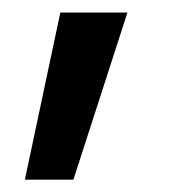

<svg xmlns="http://www.w3.org/2000/svg" viewBox="-20 -152 272 309"><path d="M77.1 -131.8H185.1L98.1 137.2H20Z"/></svg>

Font: Aspekta 450
Style: Regular
Weight: 450
Designer: Ivo Dolenc
Version: Version 2.000